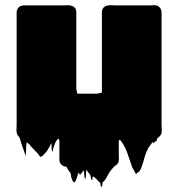

<svg xmlns="http://www.w3.org/2000/svg" viewBox="-20 -541 703 750"><path d="M611 -55Q611 -46 612 -36.5Q613 -27 610 -18Q606 -9 594 0Q593 3 592.5 6Q592 9 590 11Q589 12 588.5 11Q588 10 584 13Q583 14 582.5 16.5Q582 19 580 18Q578 16 578 13Q578 13 576 15Q572 19 568 25Q564 31 560 36Q551 52 545 72Q543 80 540.5 88.5Q538 97 535 105Q534 110 530 119Q526 128 519 133Q518 133 517.5 133.5Q517 134 516 134Q515 135 514 137Q513 139 511 138Q510 138 507.5 132.5Q505 127 504 126Q503 124 502 122Q501 120 500 119Q497 115 496 111L487 85Q483 72 477.5 57Q472 42 464 27Q458 16 451 8Q451 8 449 5L444 8V66Q444 70 444.5 74Q445 78 444 83Q444 89 443 91Q442 95 439.5 98Q437 101 435 103Q433 105 433 105Q433 105 433 105Q433 105 433 105Q433 105 433 105Q429 107 428 107Q428 108 424 112Q420 116 417 119.5Q414 123 411 127Q406 134 402 142Q398 150 393 158Q391 160 389 163Q387 166 385 168Q384 169 382 169Q382 170 381.5 170Q381 170 381 170Q380 174 380 179Q380 184 378 189Q377 190 375.5 187.5Q374 185 373 184Q371 174 371.5 173.5Q372 173 371.5 173Q371 173 366 168Q362 165 359.5 161.5Q357 158 353 155Q353 155 351.5 153.5Q350 152 348 151Q346 149 346 149Q343 149 342 150Q341 153 341.5 156.5Q342 160 339 162Q337 163 336.5 159Q336 155 335 153L332 141Q328 137 326 134Q324 132 322 128.5Q320 125 318 121Q316 130 316 139.5Q316 149 314 158Q313 159 312 155.5Q311 152 310 151Q309 144 309 137.5Q309 131 307 124Q305 128 302 130Q302 131 301.5 131Q301 131 301 131Q291 141 292.5 140Q294 139 299 134.5Q304 130 305 129.5Q306 129 295 140Q291 144 290.5 139.5Q290 135 288 135H287Q284 136 284 139Q284 142 283 145Q282 147 279.5 155Q277 163 275 166Q273 170 271 171Q269 172 267 170Q263 166 261.5 160Q260 154 258 150Q257 146 257 142Q257 138 255 134Q250 129 246 122Q242 115 239 110L230 109Q228 108 226 106.5Q224 105 222 104Q212 96 212 83V8L208 0Q207 1 206 2Q205 3 204 4Q198 11 194.5 20Q191 29 188 38Q187 41 186 48Q185 55 184 51Q181 43 181.5 34.5Q182 26 181 18Q177 24 174 30.5Q171 37 167 43Q164 49 159 54Q157 57 151 63Q149 65 145.5 68Q142 71 140 71Q137 72 135.5 69.5Q134 67 132 65Q132 63 123 54L117 48Q111 41 105 35Q99 29 94 22Q92 20 92 20Q92 20 88 18Q84 14 84 16Q82 28 82 41Q82 54 80 66Q79 69 78 63.5Q77 58 76 55Q75 52 74 49.5Q73 47 72 44Q65 26 60 8Q59 6 58.5 3Q58 0 57 -2Q55 -4 53.5 -7Q52 -10 50 -11Q46 -17 46 -21Q45 -21 45 -23Q44 -31 44.5 -39Q45 -47 45 -55V-493Q45 -501 50 -509L56 -515Q64 -520 76 -520H227Q235 -520 244 -520.5Q253 -521 260 -518Q278 -513 278 -493V-195L282 -175H358L378 -179V-493Q378 -505 386 -513Q387 -513 389 -515Q390 -516 390.5 -516Q391 -516 391 -516Q396 -520 404 -520Q410 -521 417 -520.5Q424 -520 429 -520H572Q583 -522 594 -519Q600 -516 604 -512Q611 -503 611 -492Z"/></svg>

Font: Rubik Wet Paint
Style: Regular
Weight: 400
Designer: Hubert and Fischer, NaN
Foundry: Hubert and Fischer, NaN
Version: Version 2.200